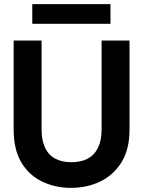

<svg xmlns="http://www.w3.org/2000/svg" viewBox="-20 -896 691 928"><path d="M323 12Q246 12 182.5 -19Q119 -50 82.5 -112Q46 -174 46 -270V-700H181V-269Q181 -217 198 -181.5Q215 -146 247.5 -129Q280 -112 325 -112Q371 -112 403.5 -129Q436 -146 453.5 -181.5Q471 -217 471 -269V-700H606V-270Q606 -174 567.5 -112Q529 -50 465 -19Q401 12 323 12ZM136 -781V-876H514V-781Z"/></svg>

Font: DM Sans 36pt
Style: Bold
Weight: 700
Version: Version 4.004;gftools[0.9.30]